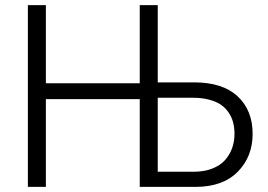

<svg xmlns="http://www.w3.org/2000/svg" viewBox="-20 -730 1048 750"><path d="M88.9 0V-710H159.2V-404.8H525.9V-710H596.2V-408.2H738.8Q849.6 -408.2 908.2 -353.8Q966.8 -299.3 966.8 -207Q966.8 -117.7 908.4 -58.8Q850.1 0 744.1 0H525.9V-342.8H159.2V0ZM596.2 -59.1H735.8Q776.9 -59.1 808.6 -71.3Q840.3 -83.5 858.9 -104.5Q877.4 -125.5 886.7 -151.4Q896 -177.2 896 -207Q896 -230 891.1 -250Q886.2 -270 874.5 -288.3Q862.8 -306.6 844.7 -319.6Q826.7 -332.5 798.3 -340.3Q770 -348.1 733.9 -348.1H596.2Z"/></svg>

Font: Rawline
Style: Regular
Weight: 400
Designer: Matt McInerney, Pablo Impallari, Rodrigo Fuenzalida
Foundry: Matt McInerney, Pablo Impallari, Rodrigo Fuenzalida
Version: Version 4.020;PS 004.020;hotconv 1.0.88;makeotf.lib2.5.64775